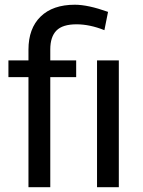

<svg xmlns="http://www.w3.org/2000/svg" viewBox="-20 -780 594 800"><path d="M98.6 0V-458.5H15.1V-528.3H98.6V-573.2Q98.6 -661.6 149.2 -710.9Q199.7 -760.3 292 -760.3Q346.7 -760.3 430.2 -730.5L415 -654.3Q354 -678.7 298.8 -678.7Q240.7 -678.7 215.1 -652.6Q189.5 -626.5 189.5 -574.2V-528.3H297.4V-458.5H189.5V0ZM475.1 0H384.3V-528.3H475.1Z"/></svg>

Font: Roboto
Style: Regular
Weight: 400
Designer: Google
Version: Version 2.134; 2016; ttfautohint (v1.6)